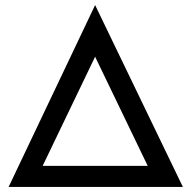

<svg xmlns="http://www.w3.org/2000/svg" viewBox="-20 -737 751 757"><path d="M355 -717 701 0H14ZM122 -83H598L573 -61L347 -530H363L139 -64Z"/></svg>

Font: Easer Grotesk Variable
Style: Regular
Weight: 400
Designer: Boardeaser, Bonnie Shaver-Troup, Thomas Jockin
Foundry: Lexend
Version: Version 1.001;Glyphs 3.1.2 (3151)